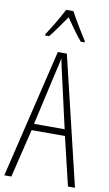

<svg xmlns="http://www.w3.org/2000/svg" viewBox="-103 -999 597 1049"><g transform="rotate(10 196.0 -474.5)"><path d="M216 -949H176C153 -905 111 -833 87 -799V-791H109C135 -822 170 -875 196 -911C224 -872 257 -823 285 -791H306V-799C289 -823 241 -902 216 -949ZM353 0H392L221 -714H171L0 0H39L104 -269H289ZM215 -596 281 -305H111L177 -597C185 -631 191 -654 196 -683C202 -654 207 -630 215 -596Z"/></g></svg>

Font: Noto Sans Sinhala ExtraCondensed ExtraLight
Style: Regular
Weight: 200
Width: 2
Designer: Jelle Bosma - Monotype Design Team
Foundry: Monotype Imaging Inc.
Version: Version 2.006